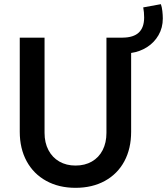

<svg xmlns="http://www.w3.org/2000/svg" viewBox="-20 -902 809 930"><path d="M75.7 -263.7V-719.7H195.8V-258.3Q195.8 -210.9 214.6 -175Q233.4 -139.2 267.3 -119.6Q301.3 -100.1 345.7 -100.1Q391.1 -100.1 425 -119.6Q459 -139.2 477.3 -175Q495.6 -210.9 495.6 -258.3V-719.7H574.2Q627 -720.2 652.6 -744.6Q678.2 -769 678.2 -817.4Q678.2 -842.8 673.8 -866.2L759.3 -881.8Q764.2 -868.2 766.4 -848.4Q768.6 -828.6 768.6 -812.5Q768.6 -767.6 747.8 -731.7Q727.1 -695.8 692.1 -673.6Q657.2 -651.4 615.2 -645.5V-263.7Q615.2 -182.1 582.3 -120.8Q549.3 -59.6 488.3 -25.9Q427.2 7.8 345.7 7.8Q265.1 7.8 203.9 -25.9Q142.6 -59.6 109.1 -121.1Q75.7 -182.6 75.7 -263.7Z"/></svg>

Font: Reddit Sans SemiBold
Style: Regular
Weight: 600
Designer: Stephen Hutchings
Foundry: Reddit
Version: Version 1.013